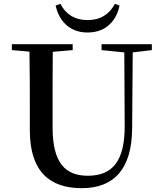

<svg xmlns="http://www.w3.org/2000/svg" viewBox="-20 -966 849 1004"><path d="M271 -937C286 -866 336 -796 438 -796C541 -796 591 -866 605 -937L581 -946C552 -892 506 -861 438 -861C371 -861 323 -892 296 -946ZM511 -704 630 -692 632 -310C633 -122 567 -47 439 -47C322 -47 255 -114 255 -299V-397C255 -497 255 -597 256 -695L360 -704V-735H42V-704L134 -696C136 -596 136 -496 136 -397V-284C136 -64 245 18 407 18C577 18 670 -83 671 -296L674 -692L774 -704V-735H511Z"/></svg>

Font: Noto Serif CJK JP SemiBold
Style: Regular
Weight: 600
Designer: Ryoko NISHIZUKA 西塚涼子 (kana & ideographs); Frank Grießhammer (Latin, Greek & Cyrillic); Wenlong ZHANG 张文龙 (bopomofo); San
Foundry: Adobe
Version: Version 2.001;hotconv 1.1.0;makeotfexe 2.6.0